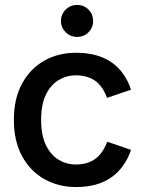

<svg xmlns="http://www.w3.org/2000/svg" viewBox="-20 -743 571 775"><path d="M287 12Q216 12 159 -20Q102 -52 69 -113Q36 -174 36 -259Q36 -345 69 -405.5Q102 -466 158.5 -498Q215 -530 287 -530Q373 -530 428.5 -492.5Q484 -455 509 -381L412 -348Q394 -397 362.5 -418Q331 -439 286 -439Q249 -439 217 -420Q185 -401 165.5 -361.5Q146 -322 146 -259Q146 -197 165.5 -157Q185 -117 217 -98Q249 -79 286 -79Q332 -79 363 -100.5Q394 -122 413 -171L509 -138Q484 -65 428.5 -26.5Q373 12 287 12ZM291 -594Q264 -594 245 -613Q226 -632 226 -658Q226 -685 245 -704Q264 -723 291 -723Q319 -723 337.5 -704Q356 -685 356 -658Q356 -632 337.5 -613Q319 -594 291 -594Z"/></svg>

Font: TikTok Sans 24pt Medium
Style: Regular
Weight: 500
Version: Version 4.000